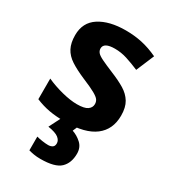

<svg xmlns="http://www.w3.org/2000/svg" viewBox="-193 -654 883 992"><g transform="rotate(30 248.5 -158.0)"><path d="M459 -162Q459 -79 400.5 -34.5Q342 10 226 10Q169 10 128 2.5Q87 -5 46 -22V-145Q90 -125 141 -112Q192 -99 231 -99Q275 -99 293.5 -112Q312 -125 312 -146Q312 -160 304.5 -171Q297 -182 272 -196Q247 -210 194 -232Q143 -254 110 -275.5Q77 -297 61 -327.5Q45 -358 45 -404Q45 -480 104 -518Q163 -556 261 -556Q312 -556 358 -546Q404 -536 453 -513L408 -406Q368 -423 332 -434.5Q296 -446 259 -446Q193 -446 193 -410Q193 -397 201.5 -386.5Q210 -376 234.5 -364Q259 -352 307 -332Q354 -313 388 -292.5Q422 -272 440.5 -241.5Q459 -211 459 -162ZM360 122Q360 178 327.5 209Q295 240 209 240Q187 240 169.5 237Q152 234 138 230V148Q152 152 172.5 155Q193 158 208 158Q222 158 232.5 151.5Q243 145 243 128Q243 110 225 96Q207 82 162 75L200 0H294L281 30Q311 40 335.5 62.5Q360 85 360 122Z"/></g></svg>

Font: Noto Sans Kayah Li
Style: Bold
Weight: 700
Designer: Monotype Design Team, Sérgio Martins
Foundry: Monotype Imaging Inc.
Version: Version 2.002; ttfautohint (v1.8.4.7-5d5b)